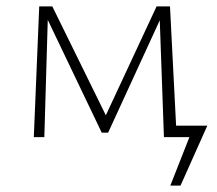

<svg xmlns="http://www.w3.org/2000/svg" viewBox="-20 -430 679 602"><path d="M525 0V-36H630L612 0ZM514 152 588 -36H630L546 152ZM86 0 103 -410H131L119 0ZM494 0 480 -392 495 -397 319 -14H299L120 -388L122 -410H144L318 -56H306L471 -410H513L534 0Z"/></svg>

Font: Ysabeau Infant ExtraLight
Style: Regular
Weight: 250
Designer: Christian Thalmann (Catharsis Fonts)
Version: Version 2.001;gftools[0.9.30]; featfreeze: ss01,ss02,lnum